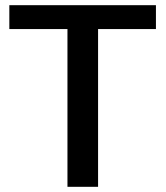

<svg xmlns="http://www.w3.org/2000/svg" viewBox="-20 -723 638 740"><path d="M16 -703H581V-611H358V-3H240V-611H16Z"/></svg>

Font: Kanit Cyrillic
Style: Regular
Weight: 400
Designer: Katatrad Team, Sasha Pavljenko
Foundry: CadsonDemak, Pavljenko + Design
Version: Version 1.002;Fontself Maker 3.5.7